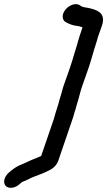

<svg xmlns="http://www.w3.org/2000/svg" viewBox="-20 -722 516 924"><path d="M318 -400 285 -306C278 -285 275 -267 268 -248C266 -240 263 -231 261 -222C258 -213 255 -204 253 -196C247 -180 244 -164 239 -149L178 29C170 32 162 36 154 39C124 50 104 62 75 73C60 80 46 89 33 100L22 109C-1 130 -6 157 7 172C21 188 52 184 73 165C77 161 82 157 86 154C102 148 117 141 130 134L142 129C164 121 190 111 210 101C236 90 253 73 261 50L329 -149C335 -165 338 -182 344 -198C346 -207 349 -216 352 -226C361 -254 365 -277 375 -306L408 -400C420 -436 430 -476 442 -512C445 -523 449 -533 451 -543L470 -597C489 -651 459 -671 417 -681C402 -686 384 -685 371 -692L364 -697C343 -710 312 -696 297 -678C275 -653 279 -627 294 -617C310 -608 328 -599 353 -597C362 -596 369 -592 377 -591L369 -566C366 -558 363 -549 360 -538C357 -529 354 -520 352 -510C340 -474 330 -435 318 -400Z"/></svg>

Font: Electronic
Style: BlkSuIt
Weight: 900
Version: Version 1.011